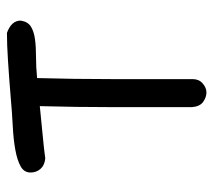

<svg xmlns="http://www.w3.org/2000/svg" viewBox="-50 -546 609 548"><g transform="rotate(-90 254.0 -271.5)"><path d="M305.7 -469.7Q302.7 -365.2 302.7 -253.9V-25.4Q302.7 -7.8 290.5 2.9Q278.3 13.7 264.6 13.7Q251 13.7 237.8 4.4Q224.6 -4.9 222.7 -27.3V-252Q222.7 -360.4 225.6 -461.9Q178.7 -457 141.6 -453.6Q104.5 -450.2 76.2 -446.3Q56.6 -448.2 46.4 -460Q36.1 -471.7 36.1 -488.3Q36.1 -506.8 53.7 -516.6Q71.3 -526.4 100.6 -531.7Q129.9 -537.1 168.5 -539.1Q207 -541 250 -544.9Q309.6 -549.8 355.5 -552.7Q401.4 -555.7 434.6 -555.7Q469.7 -543 469.7 -516.6Q466.8 -496.1 452.6 -487.3Q438.5 -478.5 416.5 -475.6Q394.5 -472.7 366.2 -472.7Q337.9 -472.7 305.7 -469.7Z"/></g></svg>

Font: Single Day
Style: Regular
Weight: 400
Designer: DXKorea
Foundry: DXKorea
Version: Version 1.00